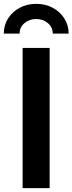

<svg xmlns="http://www.w3.org/2000/svg" viewBox="-48 -976 376 996"><path d="M209.5 -727.5V0H69.3V-727.5ZM139.6 -956.1Q188 -956.1 225.8 -935.5Q263.7 -915 285.9 -880.1Q308.1 -845.2 308.1 -801.8H225.6Q225.6 -835 200.2 -856.2Q174.8 -877.4 139.6 -877.4Q104.5 -877.4 79.1 -856.2Q53.7 -835 53.7 -801.8H-28.3Q-28.3 -845.2 -6.1 -880.1Q16.1 -915 54 -935.5Q91.8 -956.1 139.6 -956.1Z"/></svg>

Font: Inter
Style: 650
Weight: 650
Designer: Rasmus Andersson
Foundry: rsms
Version: Version 4.001;git-66647c0bb